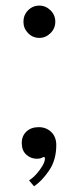

<svg xmlns="http://www.w3.org/2000/svg" viewBox="-20 -556 296 684"><path d="M120 -421Q96.5 -421 80 -438Q63.5 -455 63.5 -478.5Q63.5 -502.5 80 -519.2Q96.5 -536 120 -536Q143 -536 160 -519.2Q177 -502.5 177 -478.5Q177 -455 160 -438Q143 -421 120 -421ZM101 107.5 83.5 86.5Q96 79 109 64.8Q122 50.5 131 35.2Q140 20 140 9Q140 3.5 136.5 3.5Q133 3.5 128 6.5Q123 9.5 111 9.5Q90 9.5 73.8 -5Q57.5 -19.5 57.5 -46.5Q57.5 -71.5 74 -87.2Q90.5 -103 118 -103Q144.5 -103 162.5 -85.8Q180.5 -68.5 180.5 -39Q180.5 14.5 154.2 52.5Q128 90.5 101 107.5Z"/></svg>

Font: Imbue 50pt Medium
Style: Regular
Weight: 500
Designer: Tyler Finck
Foundry: Etcetera Type Company
Version: Version 1.102; ttfautohint (v1.8.3)